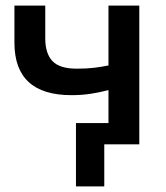

<svg xmlns="http://www.w3.org/2000/svg" viewBox="-20 -515 594 685"><path d="M251 150V-76H367V-193.5Q332 -184.5 300.8 -180Q269.5 -175.5 235 -175.5Q31.5 -175.5 31.5 -362.5V-495H141.5V-378Q141.5 -324.5 167 -297.2Q192.5 -270 254 -270Q289.5 -270 316 -273.2Q342.5 -276.5 367 -281.5V-495H477V0H352V150Z"/></svg>

Font: Geologica
Style: Regular
Weight: 400
Designer: Sindre Bremnes, Frode Helland
Foundry: Monokrom Skriftforlag AS
Version: Version 1.010; ttfautohint (v1.8.4.7-5d5b);gftools[0.9.28]